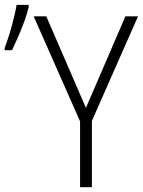

<svg xmlns="http://www.w3.org/2000/svg" viewBox="-20 -782 597 802"><path d="M338.9 -331.5 503.9 -713.9H556.6L363.8 -276.9V0H314.5V-274.9L120.6 -713.9H173.3ZM-0.5 -572.3V-582Q5.9 -598.1 13.4 -621.1Q21 -644 28.1 -669.7Q35.2 -695.3 40.8 -719.5Q46.4 -743.7 49.3 -761.7H99.6V-751.5Q93.3 -724.6 81.5 -692.6Q69.8 -660.6 56.2 -629.2Q42.5 -597.7 30.3 -572.3Z"/></svg>

Font: Open Sans SemiCondensed Light
Style: Regular
Weight: 300
Width: 4
Designer: Monotype Design Team
Foundry: Monotype Imaging Inc.
Version: Version 3.000